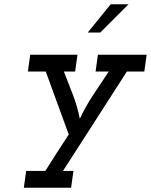

<svg xmlns="http://www.w3.org/2000/svg" viewBox="-20 -632 709 902"><path d="M103 171H193Q220 128 247.5 85Q275 42 303 0Q276 -75 249 -148Q222 -221 195 -296H111L122 -375H344L333 -296H280Q302 -241 323 -185.5Q344 -130 355 -74Q381 -130 417.5 -185.5Q454 -241 491 -296H429L440 -375H669L658 -296H576Q501 -178 426 -62.5Q351 53 276 171H325L314 250H92ZM392 -479Q419 -512 446 -545.5Q473 -579 500 -612H584L451 -479Z"/></svg>

Font: Josefin Slab
Style: Bold Italic
Weight: 700
Italic angle: -12°
Designer: Santiago Orozco
Foundry: Typemade
Version: Version 2.000